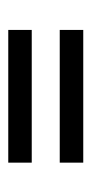

<svg xmlns="http://www.w3.org/2000/svg" viewBox="102 -620 222 467"><g transform="rotate(-90 213.5 -386.0)"><path d="M51.9 -420.3V-477.4H374.7V-420.3ZM51.9 -295V-352.2H374.7V-295Z"/></g></svg>

Font: Big Shoulders Stencil Display SC Thin
Style: Regular
Weight: 100
Designer: Patric King
Foundry: XO Type Co
Version: Version 2.001